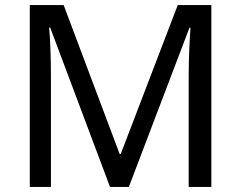

<svg xmlns="http://www.w3.org/2000/svg" viewBox="-20 -734 947 754"><path d="M97 0H180V-433C180 -509 177 -585 173 -626H177L412 0H486L724 -625H728C725 -582 721 -508 721 -439V0H810V-714H678L454 -129H450L230 -714H97Z"/></svg>

Font: Noto Sans Math
Style: Regular
Weight: 400
Designer: Monotype Design Team, Delve Withrington, Jeff Kellem
Foundry: Monotype Imaging Inc., Delve Fonts LLC
Version: Version 3.000